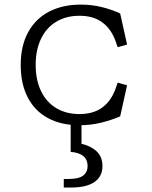

<svg xmlns="http://www.w3.org/2000/svg" viewBox="-20 -532 660 834"><path d="M70 -250Q70 -333 102.2 -392Q134.5 -451 193.2 -481.5Q252 -512 330.5 -512Q378.5 -512 421.2 -501.5Q464 -491 502 -473.5L532 -338.5L491 -327L483 -350.5Q464.5 -404.5 425.5 -434Q386.5 -463.5 325 -463.5Q268 -463.5 225 -438Q182 -412.5 158.5 -364.2Q135 -316 135 -250Q135 -184 158.5 -135.8Q182 -87.5 225 -62Q268 -36.5 325 -36.5Q386.5 -36.5 425.5 -66Q464.5 -95.5 483 -149.5L491 -173L532 -161.5L502 -26.5Q462 -9.5 417.8 1.2Q373.5 12 325.5 12Q247 12 189.8 -18.2Q132.5 -48.5 101.2 -107.5Q70 -166.5 70 -250ZM257 245.5H276.5Q322.5 245.5 341.5 230.5Q360.5 215.5 360.5 189Q360.5 162 342.5 146.5Q324.5 131 287 127.5V-24H334V114L318.5 89.5Q366.5 97.5 395.8 121.8Q425 146 425 189.5Q425 234.5 390.5 258.5Q356 282.5 289 282.5H257Z"/></svg>

Font: Monaspace Xenon Var ExtraLight
Style: Regular
Weight: 200
Designer: Riley Cran and the Lettermatic Team
Version: Version 1.200 (Monaspace Xenon Var)